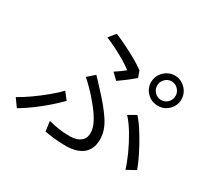

<svg xmlns="http://www.w3.org/2000/svg" viewBox="-159 -984 1317 1241"><g transform="rotate(30 500.0 -363.5)"><path d="M775 -601Q775 -573 795 -552.5Q815 -532 843 -532Q872 -532 892 -552.5Q912 -573 912 -601Q912 -629 892 -650Q872 -671 843 -671Q815 -671 795 -650Q775 -629 775 -601ZM730 -601Q730 -632 745.5 -657.5Q761 -683 786.5 -698.5Q812 -714 843 -714Q874 -714 899.5 -698.5Q925 -683 940.5 -657.5Q956 -632 956 -601Q956 -554 923 -521.5Q890 -489 843 -489Q797 -489 763.5 -521.5Q730 -554 730 -601ZM486 -537Q506 -550 526 -564.5Q546 -579 558 -589Q536 -607 499.5 -629Q463 -651 421.5 -672Q380 -693 341 -709L382 -760Q420 -744 466 -721.5Q512 -699 555 -674.5Q598 -650 627 -628L644 -581Q633 -571 613 -555.5Q593 -540 571.5 -523.5Q550 -507 531 -494ZM289 -56Q327 -46 365 -40Q403 -34 452 -34Q475 -34 499 -41.5Q523 -49 539.5 -67.5Q556 -86 556 -120Q556 -155 535.5 -194.5Q515 -234 484.5 -272.5Q454 -311 425 -343Q409 -360 388.5 -380.5Q368 -401 348 -418L400 -464Q417 -446 436 -426Q455 -406 472 -387Q540 -315 585 -248Q630 -181 630 -113Q630 -68 613.5 -39Q597 -10 571.5 5.5Q546 21 517 27Q488 33 463 33Q414 33 373 28.5Q332 24 299 18ZM870 -26Q856 -73 829.5 -131.5Q803 -190 770 -245.5Q737 -301 702 -339L760 -372Q795 -332 829.5 -275.5Q864 -219 892.5 -162.5Q921 -106 936 -62ZM318 -222Q289 -192 247.5 -155.5Q206 -119 158.5 -83.5Q111 -48 63 -20L21 -79Q62 -101 110.5 -135.5Q159 -170 204 -207Q249 -244 277 -275Z"/></g></svg>

Font: Source Han Sans SC Normal
Style: Regular
Weight: 350
Designer: Ryoko NISHIZUKA 西塚涼子 (kana, bopomofo & ideographs); Paul D. Hunt (Latin, Greek & Cyrillic); Sandoll Communications 산돌커뮤니
Foundry: Adobe
Version: Version 2.004;hotconv 1.0.118;makeotfexe 2.5.65603